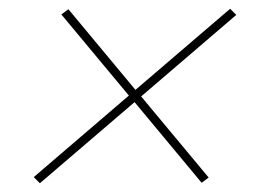

<svg xmlns="http://www.w3.org/2000/svg" viewBox="-20 -559 616 438"><path d="M71 -141 287 -326 440 -142 456 -154 302 -339 519 -525 505 -539 289 -354 136 -538 120 -526 274 -341 57 -155Z"/></svg>

Font: Iosevka Sparkle Thin
Style: Italic
Weight: 100
Italic angle: -9°
Designer: Belleve Invis
Foundry: Belleve Invis
Version: Version 4.5.0; ttfautohint (v1.8.3)